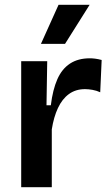

<svg xmlns="http://www.w3.org/2000/svg" viewBox="-20 -777 459 797"><path d="M68 0V-263V-523H176L173 -340H191Q199 -405 218 -448Q237 -491 270.5 -513Q304 -535 353 -535Q363 -535 375 -533.5Q387 -532 402 -528L396 -394Q381 -401 364 -404Q347 -407 333 -407Q294 -407 266 -386.5Q238 -366 220.5 -328.5Q203 -291 195 -240V0ZM250 -595H150L223 -757H352Z"/></svg>

Font: Bricolage Grotesque 20pt SemiBold
Style: Regular
Weight: 600
Version: Version 1.001;gftools[0.9.33.dev8+g029e19f]